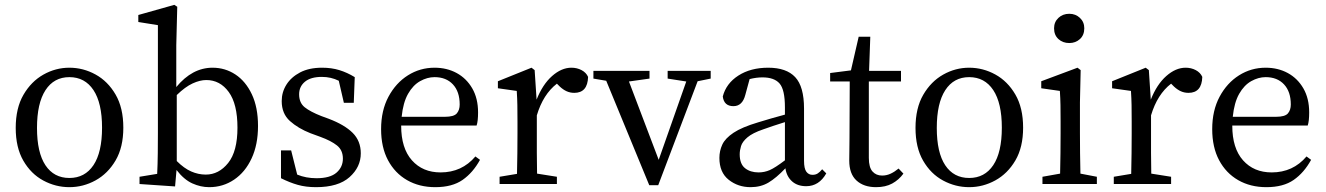

<svg xmlns="http://www.w3.org/2000/svg" viewBox="-20 -761 5483 794"><path d="M267 13Q210 13 159 -14.5Q108 -42 76.5 -96.5Q45 -151 45 -232Q45 -314 77 -369Q109 -424 159.5 -452.5Q210 -481 267 -481Q324 -481 375 -453Q426 -425 458 -370Q490 -315 490 -233Q490 -152 458 -97.5Q426 -43 375 -15Q324 13 267 13ZM267 -25Q331 -25 366.5 -78Q402 -131 402 -233Q402 -335 366.5 -388.5Q331 -442 267 -442Q203 -442 168 -388Q133 -334 133 -232Q133 -130 168 -77.5Q203 -25 267 -25Z M557 0V-30L630 -42Q632 -81 632.5 -128.5Q633 -176 633 -211V-657L552 -670V-699L701 -741L713 -733L709 -574V-401Q775 -481 859 -481Q911 -481 953.5 -453Q996 -425 1021.5 -371Q1047 -317 1047 -240Q1047 -163 1020.5 -106Q994 -49 948 -18Q902 13 845 13Q810 13 775.5 -2.5Q741 -18 710 -58L704 10ZM833 -430Q807 -430 776.5 -416Q746 -402 711 -368V-95Q741 -65 770.5 -52Q800 -39 831 -39Q885 -39 923.5 -87Q962 -135 962 -233Q962 -331 926 -380.5Q890 -430 833 -430Z M1287 13Q1245 13 1211.5 3.5Q1178 -6 1142 -24V-139H1184L1209 -39Q1245 -24 1289 -24Q1345 -24 1371.5 -47Q1398 -70 1398 -105Q1398 -140 1373.5 -159.5Q1349 -179 1305 -195L1264 -210Q1213 -230 1179 -260.5Q1145 -291 1145 -343Q1145 -380 1164.5 -411Q1184 -442 1221 -461.5Q1258 -481 1312 -481Q1351 -481 1383.5 -471Q1416 -461 1447 -442L1443 -336H1402L1381 -427Q1365 -435 1347.5 -439Q1330 -443 1311 -443Q1265 -443 1241 -423Q1217 -403 1217 -371Q1217 -336 1240 -317.5Q1263 -299 1309 -281L1339 -270Q1405 -245 1438.5 -211.5Q1472 -178 1472 -127Q1472 -70 1425.5 -28.5Q1379 13 1287 13Z M1777 -442Q1747 -442 1717.5 -425.5Q1688 -409 1667.5 -373Q1647 -337 1641 -278H1820Q1857 -278 1869 -292Q1881 -306 1881 -329Q1881 -382 1853 -412Q1825 -442 1777 -442ZM1780 13Q1714 13 1663.5 -16Q1613 -45 1584.5 -98.5Q1556 -152 1556 -227Q1556 -304 1586.5 -361Q1617 -418 1667 -449.5Q1717 -481 1777 -481Q1828 -481 1868.5 -459Q1909 -437 1933 -395.5Q1957 -354 1957 -296Q1957 -260 1951 -242H1639V-241Q1639 -148 1683.5 -98Q1728 -48 1802 -48Q1890 -48 1946 -114L1965 -100Q1936 -47 1893 -17Q1850 13 1780 13Z M2046 0V-30L2118 -42Q2119 -80 2119.5 -128Q2120 -176 2120 -211V-258Q2120 -299 2119.5 -326.5Q2119 -354 2117 -385L2039 -396V-425L2178 -481L2191 -471L2199 -349Q2224 -412 2263 -446.5Q2302 -481 2343 -481Q2366 -481 2385 -471Q2404 -461 2412 -443Q2410 -377 2355 -377Q2338 -377 2323.5 -383.5Q2309 -390 2295 -403L2283 -415Q2226 -371 2200 -284V-211Q2200 -176 2200 -128.5Q2200 -81 2201 -43L2283 -30V0Z M2741 -436V-468H2919V-436L2865 -425L2702 5H2665L2487 -427L2434 -436V-468H2666V-436L2581 -424L2704 -100L2818 -424Z M3314 9Q3278 9 3255.5 -11Q3233 -31 3228 -65Q3190 -25 3158 -6Q3126 13 3084 13Q3032 13 2993.5 -17.5Q2955 -48 2955 -108Q2955 -137 2967 -163Q2979 -189 3013.5 -212Q3048 -235 3115 -255Q3141 -263 3168.5 -271Q3196 -279 3226 -287V-317Q3226 -390 3204 -415.5Q3182 -441 3133 -441Q3108 -441 3080 -434L3062 -368Q3050 -322 3013 -322Q2974 -322 2969 -362Q2983 -416 3033.5 -448.5Q3084 -481 3157 -481Q3232 -481 3268.5 -442Q3305 -403 3305 -312V-96Q3305 -64 3314.5 -51Q3324 -38 3340 -38Q3353 -38 3362 -44Q3371 -50 3380 -61L3397 -44Q3367 9 3314 9ZM3039 -123Q3039 -83 3061 -65.5Q3083 -48 3117 -48Q3141 -48 3163 -57.5Q3185 -67 3226 -98V-256Q3175 -240 3136 -226Q3092 -211 3071 -193Q3050 -175 3044.5 -157Q3039 -139 3039 -123Z M3603 13Q3552 13 3522 -14.5Q3492 -42 3492 -97Q3492 -119 3492.5 -139Q3493 -159 3493 -190L3494 -424H3413V-459L3499 -470L3531 -609H3579L3574 -468H3706V-424H3573V-108Q3573 -69 3588 -52Q3603 -35 3628 -35Q3646 -35 3662.5 -42.5Q3679 -50 3696 -64L3716 -43Q3697 -17 3669.5 -2Q3642 13 3603 13Z M3988 13Q3931 13 3880 -14.5Q3829 -42 3797.5 -96.5Q3766 -151 3766 -232Q3766 -314 3798 -369Q3830 -424 3880.5 -452.5Q3931 -481 3988 -481Q4045 -481 4096 -453Q4147 -425 4179 -370Q4211 -315 4211 -233Q4211 -152 4179 -97.5Q4147 -43 4096 -15Q4045 13 3988 13ZM3988 -25Q4052 -25 4087.5 -78Q4123 -131 4123 -233Q4123 -335 4087.5 -388.5Q4052 -442 3988 -442Q3924 -442 3889 -388Q3854 -334 3854 -232Q3854 -130 3889 -77.5Q3924 -25 3988 -25Z M4291 0V-30L4364 -43Q4365 -81 4365.5 -128.5Q4366 -176 4366 -211V-257Q4366 -299 4365.5 -326.5Q4365 -354 4363 -385L4286 -396V-425L4436 -481L4449 -471L4446 -338V-211Q4446 -176 4446.5 -128.5Q4447 -81 4448 -43L4516 -30V0ZM4402 -583Q4375 -583 4357 -599.5Q4339 -616 4339 -644Q4339 -670 4357 -687Q4375 -704 4402 -704Q4428 -704 4446 -687Q4464 -670 4464 -644Q4464 -616 4446 -599.5Q4428 -583 4402 -583Z M4586 0V-30L4658 -42Q4659 -80 4659.5 -128Q4660 -176 4660 -211V-258Q4660 -299 4659.5 -326.5Q4659 -354 4657 -385L4579 -396V-425L4718 -481L4731 -471L4739 -349Q4764 -412 4803 -446.5Q4842 -481 4883 -481Q4906 -481 4925 -471Q4944 -461 4952 -443Q4950 -377 4895 -377Q4878 -377 4863.5 -383.5Q4849 -390 4835 -403L4823 -415Q4766 -371 4740 -284V-211Q4740 -176 4740 -128.5Q4740 -81 4741 -43L4823 -30V0Z M5214 -442Q5184 -442 5154.5 -425.5Q5125 -409 5104.5 -373Q5084 -337 5078 -278H5257Q5294 -278 5306 -292Q5318 -306 5318 -329Q5318 -382 5290 -412Q5262 -442 5214 -442ZM5217 13Q5151 13 5100.5 -16Q5050 -45 5021.5 -98.5Q4993 -152 4993 -227Q4993 -304 5023.5 -361Q5054 -418 5104 -449.5Q5154 -481 5214 -481Q5265 -481 5305.5 -459Q5346 -437 5370 -395.5Q5394 -354 5394 -296Q5394 -260 5388 -242H5076V-241Q5076 -148 5120.5 -98Q5165 -48 5239 -48Q5327 -48 5383 -114L5402 -100Q5373 -47 5330 -17Q5287 13 5217 13Z"/></svg>

Font: Source Serif 4 Subhead
Style: Regular
Weight: 400
Designer: Frank Grießhammer
Foundry: Adobe Systems Incorporated
Version: Version 4.004;hotconv 1.0.117;makeotfexe 2.5.65602